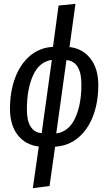

<svg xmlns="http://www.w3.org/2000/svg" viewBox="-20 -767 564 1000"><path d="M267 -3 238 202 151 213 182 -4Q113 -12 72.5 -63.5Q32 -115 32 -201Q32 -290 59 -362Q86 -434 136.5 -476.5Q187 -519 256 -523L285 -738L373 -747L342 -522Q411 -514 451.5 -461.5Q492 -409 492 -324Q492 -235 465 -163.5Q438 -92 387 -49.5Q336 -7 267 -3ZM250 -455Q185 -446 152.5 -375Q120 -304 120 -197Q120 -81 197 -73ZM404 -327Q404 -447 326 -454L273 -72Q338 -81 371 -151Q404 -221 404 -327Z"/></svg>

Font: Fira Sans Compressed
Style: Italic
Weight: 400
Width: 1
Italic angle: -8°
Designer: bBox Type GmbH & Carrois Corporate GbR & Edenspiekermann AG
Foundry: bBox Type GmbH & Carrois Corporate GbR & Edenspiekermann AG
Version: Version 4.301